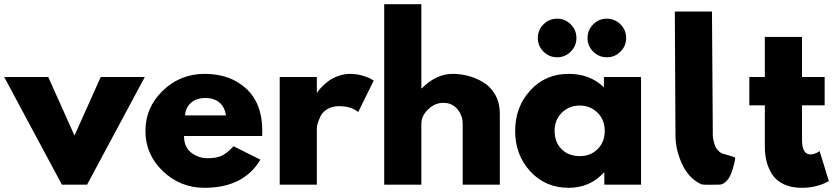

<svg xmlns="http://www.w3.org/2000/svg" viewBox="-40 -880 3970 915"><path d="M190 -513 315 -234 440 -513H650L375 0H255L-20 -513Z M1209 -232H837Q837 -178 872 -152Q907 -126 948 -126Q991 -126 1016 -137.5Q1041 -149 1073 -183L1201 -119Q1121 15 935 15Q819 15 736 -64.5Q653 -144 653 -256Q653 -368 736 -448Q819 -528 935 -528Q1057 -528 1133.5 -457.5Q1210 -387 1210 -256Q1210 -238 1209 -232ZM842 -330H1037Q1031 -370 1005.5 -391.5Q980 -413 940 -413Q896 -413 870 -390Q844 -367 842 -330Z M1293 0V-513H1470V-439H1472Q1474 -443 1478.5 -449Q1483 -455 1498 -470Q1513 -485 1530 -497Q1547 -509 1574 -518.5Q1601 -528 1629 -528Q1658 -528 1686 -520Q1714 -512 1727 -504L1741 -496L1667 -346Q1634 -374 1575 -374Q1543 -374 1520 -360Q1497 -346 1487.5 -326Q1478 -306 1474 -292Q1470 -278 1470 -270V0Z M1791 0V-860H1968V-459H1970Q2039 -528 2117 -528Q2155 -528 2192.5 -518Q2230 -508 2264.5 -487Q2299 -466 2320.5 -427.5Q2342 -389 2342 -338V0H2165V-290Q2165 -330 2139.5 -360Q2114 -390 2073 -390Q2033 -390 2000.5 -359Q1968 -328 1968 -290V0Z M2550 -764Q2577 -791 2615 -791Q2653 -791 2680 -764Q2707 -737 2707 -699Q2707 -661 2680 -634Q2653 -607 2615 -607Q2577 -607 2550 -634Q2523 -661 2523 -699Q2523 -737 2550 -764ZM2787 -764Q2814 -791 2852 -791Q2890 -791 2917 -764Q2944 -737 2944 -699Q2944 -661 2917 -634Q2890 -607 2852 -607Q2814 -607 2787 -634Q2760 -661 2760 -699Q2760 -737 2787 -764ZM2670 15Q2772 15 2838 -58H2840V0H3015V-513H2838V-464Q2772 -528 2670 -528Q2559 -528 2487 -449Q2415 -370 2415 -256Q2415 -142 2487 -63.5Q2559 15 2670 15ZM2723 -377Q2773 -377 2807.5 -343Q2842 -309 2842 -256Q2842 -204 2808.5 -170Q2775 -136 2723 -136Q2669 -136 2636 -169.5Q2603 -203 2603 -256Q2603 -309 2637.5 -343Q2672 -377 2723 -377Z M3176 -825H3353L3357 -240Q3357 -237 3357 -231Q3357 -225 3360.5 -209.5Q3364 -194 3369 -182Q3374 -170 3386 -159Q3398 -148 3414 -145Q3424 -142 3438 -138Q3458 -132 3461.5 -130Q3465 -128 3463 -121Q3462 -117 3462 -115Q3461 -110 3459.5 -102.5Q3458 -95 3452 -75Q3446 -55 3438.5 -40Q3431 -25 3417 -12.5Q3403 0 3387 0Q3380 0 3367 0Q3354 0 3345.5 0.5Q3337 1 3327 0.5Q3317 0 3310 -0.5Q3303 -1 3300 -3Q3242 -30 3210 -99.5Q3178 -169 3179 -240Z M3605 -513V-704H3782V-513H3890V-378H3782V-215Q3782 -144 3822 -144Q3832 -144 3843 -148Q3854 -152 3860 -156L3866 -160L3910 -17Q3853 15 3780 15Q3730 15 3694 -2.5Q3658 -20 3639.5 -49.5Q3621 -79 3613 -111.5Q3605 -144 3605 -181V-378H3531V-513Z"/></svg>

Font: Hussar
Style: BoldWeb
Weight: 700
Foundry: Cannot Into Space Fonts
Version: Version 2.00